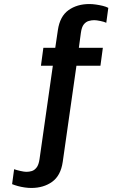

<svg xmlns="http://www.w3.org/2000/svg" viewBox="-20 -748 640 952"><path d="M135 184Q120 184 102.5 181.5Q85 179 68.5 174.5Q52 170 40 165L50 91Q61 95 80.5 99.5Q100 104 111 104Q125 104 138 100Q151 96 161.5 82.5Q172 69 176 41L242 -422H183L195 -511H254L267 -599Q277 -667 319.5 -697.5Q362 -728 423 -728Q438 -728 455.5 -725.5Q473 -723 489.5 -719Q506 -715 517 -709L507 -635Q497 -640 477.5 -644Q458 -648 447 -648Q434 -648 420 -644Q406 -640 395.5 -627Q385 -614 381 -585L371 -511H490L478 -422H359L291 55Q281 123 238.5 153.5Q196 184 135 184Z"/></svg>

Font: Chivo Mono Medium Medium
Style: Italic
Weight: 500
Italic angle: -8.05°
Monospace: yes
Version: Version 1.008